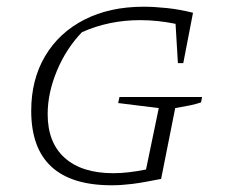

<svg xmlns="http://www.w3.org/2000/svg" viewBox="-20 -546 674 572"><path d="M313 6Q73 6 73 -216Q73 -309 114.5 -379Q156 -449 231.5 -487.5Q307 -526 408 -526Q439 -526 477 -522Q515 -518 555 -508L526 -358H510L503 -475Q449 -486 398 -486Q351 -486 307.5 -477Q264 -468 224 -450Q177 -401 149.5 -335Q122 -269 122 -206Q122 -121 173 -75.5Q224 -30 318 -30Q360 -30 415 -41L453 -224L332 -239L336 -257H582L579 -241Q565 -236 545.5 -232Q526 -228 502 -224L460 -13Q406 -2 373.5 2Q341 6 313 6Z"/></svg>

Font: Piazzolla SC ExtraLight
Style: Italic
Weight: 200
Italic angle: -11.3°
Designer: Juan Pablo del Peral
Foundry: Huerta Tipografica
Version: Version 1.330